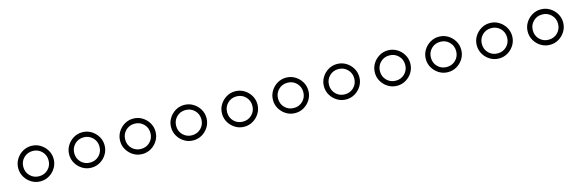

<svg xmlns="http://www.w3.org/2000/svg" viewBox="14 -1108 4371 1456"><g transform="rotate(-15 2200.0 -380.0)"><path d="M80 -380Q80 -342 99 -310.5Q118 -279 149.5 -260Q181 -241 219 -241Q257 -241 288.5 -260Q320 -279 339 -310.5Q358 -342 358 -380Q358 -418 339 -449.5Q320 -481 288.5 -500Q257 -519 219 -519Q181 -519 149.5 -500Q118 -481 99 -449.5Q80 -418 80 -380ZM120 -380Q120 -422 148.5 -450.5Q177 -479 219 -479Q261 -479 289.5 -450.5Q318 -422 318 -380Q318 -338 289.5 -309.5Q261 -281 219 -281Q177 -281 148.5 -309.5Q120 -338 120 -380Z M480 -380Q480 -342 499 -310.5Q518 -279 549.5 -260Q581 -241 619 -241Q657 -241 688.5 -260Q720 -279 739 -310.5Q758 -342 758 -380Q758 -418 739 -449.5Q720 -481 688.5 -500Q657 -519 619 -519Q581 -519 549.5 -500Q518 -481 499 -449.5Q480 -418 480 -380ZM520 -380Q520 -422 548.5 -450.5Q577 -479 619 -479Q661 -479 689.5 -450.5Q718 -422 718 -380Q718 -338 689.5 -309.5Q661 -281 619 -281Q577 -281 548.5 -309.5Q520 -338 520 -380Z M880 -380Q880 -342 899 -310.5Q918 -279 949.5 -260Q981 -241 1019 -241Q1057 -241 1088.5 -260Q1120 -279 1139 -310.5Q1158 -342 1158 -380Q1158 -418 1139 -449.5Q1120 -481 1088.5 -500Q1057 -519 1019 -519Q981 -519 949.5 -500Q918 -481 899 -449.5Q880 -418 880 -380ZM920 -380Q920 -422 948.5 -450.5Q977 -479 1019 -479Q1061 -479 1089.5 -450.5Q1118 -422 1118 -380Q1118 -338 1089.5 -309.5Q1061 -281 1019 -281Q977 -281 948.5 -309.5Q920 -338 920 -380Z M1280 -380Q1280 -342 1299 -310.5Q1318 -279 1349.5 -260Q1381 -241 1419 -241Q1457 -241 1488.5 -260Q1520 -279 1539 -310.5Q1558 -342 1558 -380Q1558 -418 1539 -449.5Q1520 -481 1488.5 -500Q1457 -519 1419 -519Q1381 -519 1349.5 -500Q1318 -481 1299 -449.5Q1280 -418 1280 -380ZM1320 -380Q1320 -422 1348.5 -450.5Q1377 -479 1419 -479Q1461 -479 1489.5 -450.5Q1518 -422 1518 -380Q1518 -338 1489.5 -309.5Q1461 -281 1419 -281Q1377 -281 1348.5 -309.5Q1320 -338 1320 -380Z M1680 -380Q1680 -342 1699 -310.5Q1718 -279 1749.5 -260Q1781 -241 1819 -241Q1857 -241 1888.5 -260Q1920 -279 1939 -310.5Q1958 -342 1958 -380Q1958 -418 1939 -449.5Q1920 -481 1888.5 -500Q1857 -519 1819 -519Q1781 -519 1749.5 -500Q1718 -481 1699 -449.5Q1680 -418 1680 -380ZM1720 -380Q1720 -422 1748.5 -450.5Q1777 -479 1819 -479Q1861 -479 1889.5 -450.5Q1918 -422 1918 -380Q1918 -338 1889.5 -309.5Q1861 -281 1819 -281Q1777 -281 1748.5 -309.5Q1720 -338 1720 -380Z M2080 -380Q2080 -342 2099 -310.5Q2118 -279 2149.5 -260Q2181 -241 2219 -241Q2257 -241 2288.5 -260Q2320 -279 2339 -310.5Q2358 -342 2358 -380Q2358 -418 2339 -449.5Q2320 -481 2288.5 -500Q2257 -519 2219 -519Q2181 -519 2149.5 -500Q2118 -481 2099 -449.5Q2080 -418 2080 -380ZM2120 -380Q2120 -422 2148.5 -450.5Q2177 -479 2219 -479Q2261 -479 2289.5 -450.5Q2318 -422 2318 -380Q2318 -338 2289.5 -309.5Q2261 -281 2219 -281Q2177 -281 2148.5 -309.5Q2120 -338 2120 -380Z M2480 -380Q2480 -342 2499 -310.5Q2518 -279 2549.5 -260Q2581 -241 2619 -241Q2657 -241 2688.5 -260Q2720 -279 2739 -310.5Q2758 -342 2758 -380Q2758 -418 2739 -449.5Q2720 -481 2688.5 -500Q2657 -519 2619 -519Q2581 -519 2549.5 -500Q2518 -481 2499 -449.5Q2480 -418 2480 -380ZM2520 -380Q2520 -422 2548.5 -450.5Q2577 -479 2619 -479Q2661 -479 2689.5 -450.5Q2718 -422 2718 -380Q2718 -338 2689.5 -309.5Q2661 -281 2619 -281Q2577 -281 2548.5 -309.5Q2520 -338 2520 -380Z M2880 -380Q2880 -342 2899 -310.5Q2918 -279 2949.5 -260Q2981 -241 3019 -241Q3057 -241 3088.5 -260Q3120 -279 3139 -310.5Q3158 -342 3158 -380Q3158 -418 3139 -449.5Q3120 -481 3088.5 -500Q3057 -519 3019 -519Q2981 -519 2949.5 -500Q2918 -481 2899 -449.5Q2880 -418 2880 -380ZM2920 -380Q2920 -422 2948.5 -450.5Q2977 -479 3019 -479Q3061 -479 3089.5 -450.5Q3118 -422 3118 -380Q3118 -338 3089.5 -309.5Q3061 -281 3019 -281Q2977 -281 2948.5 -309.5Q2920 -338 2920 -380Z M3280 -380Q3280 -342 3299 -310.5Q3318 -279 3349.5 -260Q3381 -241 3419 -241Q3457 -241 3488.5 -260Q3520 -279 3539 -310.5Q3558 -342 3558 -380Q3558 -418 3539 -449.5Q3520 -481 3488.5 -500Q3457 -519 3419 -519Q3381 -519 3349.5 -500Q3318 -481 3299 -449.5Q3280 -418 3280 -380ZM3320 -380Q3320 -422 3348.5 -450.5Q3377 -479 3419 -479Q3461 -479 3489.5 -450.5Q3518 -422 3518 -380Q3518 -338 3489.5 -309.5Q3461 -281 3419 -281Q3377 -281 3348.5 -309.5Q3320 -338 3320 -380Z M3680 -380Q3680 -342 3699 -310.5Q3718 -279 3749.5 -260Q3781 -241 3819 -241Q3857 -241 3888.5 -260Q3920 -279 3939 -310.5Q3958 -342 3958 -380Q3958 -418 3939 -449.5Q3920 -481 3888.5 -500Q3857 -519 3819 -519Q3781 -519 3749.5 -500Q3718 -481 3699 -449.5Q3680 -418 3680 -380ZM3720 -380Q3720 -422 3748.5 -450.5Q3777 -479 3819 -479Q3861 -479 3889.5 -450.5Q3918 -422 3918 -380Q3918 -338 3889.5 -309.5Q3861 -281 3819 -281Q3777 -281 3748.5 -309.5Q3720 -338 3720 -380Z M4080 -380Q4080 -342 4099 -310.5Q4118 -279 4149.5 -260Q4181 -241 4219 -241Q4257 -241 4288.5 -260Q4320 -279 4339 -310.5Q4358 -342 4358 -380Q4358 -418 4339 -449.5Q4320 -481 4288.5 -500Q4257 -519 4219 -519Q4181 -519 4149.5 -500Q4118 -481 4099 -449.5Q4080 -418 4080 -380ZM4120 -380Q4120 -422 4148.5 -450.5Q4177 -479 4219 -479Q4261 -479 4289.5 -450.5Q4318 -422 4318 -380Q4318 -338 4289.5 -309.5Q4261 -281 4219 -281Q4177 -281 4148.5 -309.5Q4120 -338 4120 -380Z"/></g></svg>

Font: text-security-circle
Style: Regular
Weight: 400
Monospace: yes
Foundry: Oskari Noppa
Version: Version 3.000;hotconv 1.0.118;makeotfexe 2.5.65603